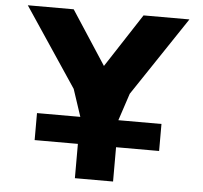

<svg xmlns="http://www.w3.org/2000/svg" viewBox="-56 -884 994 942"><g transform="rotate(5 441.0 -412.5)"><path d="M134 -169H347V0H535V-169H747V-302H535V-303L579 -436L839 -825H613L441 -561L269 -825H43L303 -436L347 -303V-302H134Z"/></g></svg>

Font: Sztylet
Style: Bd
Weight: 700
Foundry: Cannot Into Space Fonts, PlusOne Fonts
Version: Version 0.12